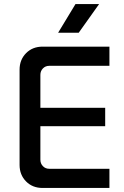

<svg xmlns="http://www.w3.org/2000/svg" viewBox="-20 -931 614 951"><path d="M191 0Q141 0 109 -32.5Q77 -65 77 -114V-586Q77 -635 109 -667.5Q141 -700 191 -700H522V-605H224Q205 -605 192.5 -592Q180 -579 180 -560V-140Q180 -121 192.5 -108Q205 -95 224 -95H522V0ZM128 -306V-397H501V-306ZM268 -769 354 -911H471L370 -769Z"/></svg>

Font: SUSE Thin Medium
Style: Regular
Weight: 500
Version: Version 1.000